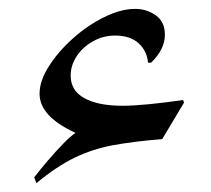

<svg xmlns="http://www.w3.org/2000/svg" viewBox="-20 -350 474 432"><path d="M313 -209Q311 -235 292 -252.5Q273 -270 239 -270Q212 -270 189 -257Q166 -244 152.5 -223.5Q139 -203 139 -180Q139 -146 170 -129Q201 -112 256 -112Q279 -112 315 -115.5Q351 -119 392 -125L394 -119L345 -37Q282 -32 235.5 -23.5Q189 -15 148.5 4.5Q108 24 62 62L57 49Q70 32 87.5 11.5Q105 -9 122 -26.5Q139 -44 150 -51Q69 -88 69 -139Q69 -168 90 -201Q111 -234 144 -263.5Q177 -293 214.5 -311.5Q252 -330 284 -330Q310 -330 330.5 -315.5Q351 -301 351 -272Q351 -239 320 -209Z"/></svg>

Font: Bona Nova
Style: Regular
Weight: 400
Designer: Mateusz Machalski
Foundry: Capitalics
Version: Version 4.001; ttfautohint (v1.8.3)